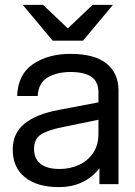

<svg xmlns="http://www.w3.org/2000/svg" viewBox="-20 -752 552 784"><path d="M386 -65Q326 12 220 12Q132 12 82 -28Q32 -68 32 -141Q32 -208 80 -247Q128 -286 219 -303L382 -334V-374Q382 -419 353 -438.5Q324 -458 268 -458Q213 -458 175 -436Q137 -414 134 -360H50Q53 -448 114.5 -490Q176 -532 268 -532Q366 -532 415 -492.5Q464 -453 464 -382V0H386ZM224 -62Q264 -62 300 -77.5Q336 -93 359 -125.5Q382 -158 382 -206V-263L231 -232Q173 -220 146 -202Q119 -184 119 -143Q119 -105 145 -83.5Q171 -62 224 -62ZM73 -732H156L257 -636L358 -732H441L319 -586H195Z"/></svg>

Font: Aspekta 400
Style: Regular
Weight: 400
Designer: Ivo Dolenc
Version: Version 2.000